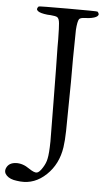

<svg xmlns="http://www.w3.org/2000/svg" viewBox="-98 -752 549 959"><g transform="rotate(5 176.5 -272.5)"><path d="M241.2 -21.5Q246.1 -54.7 247.1 -103.5Q248 -146.5 250 -348.6Q250 -358.4 250 -364.3Q250 -403.3 250 -467.8Q251 -581.1 252 -611.3Q254.9 -653.3 262.7 -665Q268.6 -672.9 292 -673.8Q303.7 -673.8 310.5 -674.8Q342.8 -678.7 353.5 -688.5Q364.3 -698.2 351.6 -710.9Q348.6 -712.9 204.1 -712.9Q59.6 -712.9 56.6 -710.9Q43 -697.3 55.2 -687.5Q67.4 -677.7 103.5 -673.8Q109.4 -672.9 120.1 -672.9Q145.5 -670.9 153.3 -666Q163.1 -659.2 165 -635.7Q167 -619.1 168 -555.7Q168 -530.3 168 -515.6Q168 -486.3 169.9 -409.2Q170.9 -287.1 171.9 -240.2Q173.8 -93.8 173.8 -44.9Q172.9 17.6 167 43Q163.1 64.5 148.4 87.9Q132.8 113.3 120.1 116.2Q107.4 119.1 80.1 100.6Q45.9 76.2 11.2 78.1Q-23.4 80.1 -35.2 106.4Q-44.9 127.9 -27.8 145Q-10.7 162.1 23.4 166Q39.1 168 41 168Q113.3 173.8 170.9 119.1Q228.5 64.5 241.2 -21.5Z"/></g></svg>

Font: Bpmf GenWan Min R
Style: R
Weight: 400
Foundry: But Ko
Version: Version 1.320